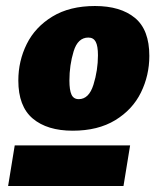

<svg xmlns="http://www.w3.org/2000/svg" viewBox="-20 -745 517 639"><path d="M41 -477Q41 -542 69 -598.5Q97 -655 154.5 -690Q212 -725 296 -725Q381 -725 429 -685.5Q477 -646 477 -559Q477 -494 449 -437Q421 -380 363.5 -345Q306 -310 222 -310Q137 -310 89 -350.5Q41 -391 41 -477ZM306 -561Q306 -592 298.5 -606Q291 -620 274 -620Q239 -620 225 -574Q211 -528 211 -477Q211 -445 218 -430Q225 -415 242 -415Q276 -415 291 -463Q306 -511 306 -561ZM391 -126H7L29 -261H413Z"/></svg>

Font: Bitter Pro Black
Style: Italic
Weight: 900
Italic angle: -9°
Designer: Sol Matas, and Bitter project Authors
Foundry: Sol Matas
Version: Version 1.010